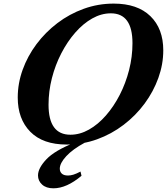

<svg xmlns="http://www.w3.org/2000/svg" viewBox="-20 -792 926 1066"><path d="M350 10.5Q218 10.5 148.2 -60.5Q78.5 -131.5 78.5 -250.5Q78.5 -329 105.8 -404.8Q133 -480.5 182.5 -546.8Q232 -613 298.8 -663.8Q365.5 -714.5 445 -743.2Q524.5 -772 611.5 -772Q743 -772 814.8 -702.5Q886.5 -633 886.5 -512.5Q886.5 -435 859.2 -359.2Q832 -283.5 782.8 -216.8Q733.5 -150 666.2 -98.8Q599 -47.5 518.8 -18.5Q438.5 10.5 350 10.5ZM371 -44Q423.5 -44 474 -72.5Q524.5 -101 568 -150.8Q611.5 -200.5 644.8 -265.2Q678 -330 696.8 -403.5Q715.5 -477 715.5 -552.5Q715.5 -718 595.5 -718Q542.5 -718 492 -689.5Q441.5 -661 397.8 -611Q354 -561 320.5 -496.2Q287 -431.5 268.2 -358.2Q249.5 -285 249.5 -210.5Q249.5 -44 371 -44ZM276.5 253.5Q236.5 253.5 213.8 232.8Q191 212 191 182Q191 142 237 93Q283 44 394 0H451Q383.5 36.5 347.8 75.2Q312 114 312 144.5Q312 161.5 323.2 172Q334.5 182.5 357.5 182.5Q371.5 182.5 387.2 177.8Q403 173 427 160.5L432.5 184Q350 253.5 276.5 253.5Z"/></svg>

Font: Libre Caslon Text Bold
Style: Italic
Weight: 700
Italic angle: -22.583°
Designer: Pablo Impallari, Rodrigo Fuenzalida, Katja Schimmel
Foundry: Pablo Impallari, Rodrigo Fuenzalida
Version: Version 2.000